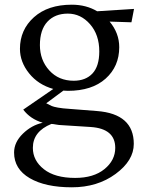

<svg xmlns="http://www.w3.org/2000/svg" viewBox="-20 -540 611 818"><path d="M269 -153 250 -154 177 -100Q192 -92 200 -88.5Q208 -85 227 -81.5Q246 -78 278 -76L393 -67Q550 -55 550 73Q550 144 472.5 201Q395 258 286 258Q173 258 106.5 219Q40 180 40 110Q40 66 77.5 29.5Q115 -7 162 -17Q109 -33 79 -73L207 -161Q143 -179 104 -227.5Q65 -276 65 -332Q65 -413 124.5 -466.5Q184 -520 286 -520Q347 -520 394 -492L551 -502L540 -445L447 -448Q488 -399 488 -339Q488 -257 430 -205Q372 -153 269 -153ZM294 -196Q345 -196 374 -227Q403 -258 403 -321Q403 -392 363.5 -437Q324 -482 269 -482Q214 -482 182 -447.5Q150 -413 150 -348Q150 -284 190 -240Q230 -196 294 -196ZM120 90Q120 144 167 181Q214 218 300 218Q379 218 425 180.5Q471 143 471 90Q471 8 366 1L240 -7Q232 -7 218.5 -9.5Q205 -12 199 -12Q120 20 120 90Z"/></svg>

Font: Coconat
Style: Regular
Weight: 400
Designer: Sara Lavazza
Foundry: Collletttivo
Version: Version 1.000;Glyphs 3.2 (3217)